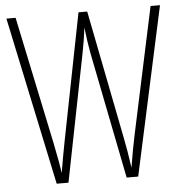

<svg xmlns="http://www.w3.org/2000/svg" viewBox="-52 -763 765 812"><g transform="rotate(-5 331.0 -357.0)"><path d="M657 -714H617L502 -176C493 -134 485 -90 477 -40C469 -95 464 -127 454 -176L348 -714H311L205 -176C200 -151 189 -91 181 -43C178 -67 170 -113 157 -176L44 -714H5L156 0H206L313 -540C320 -578 325 -603 330 -648C336 -598 340 -573 346 -539L453 0H502Z"/></g></svg>

Font: Noto Sans Gurmukhi UI ExtraCondensed ExtraLight
Style: Regular
Weight: 200
Width: 2
Designer: Jelle Bosma - Monotype Design Team
Foundry: Monotype Imaging Inc.
Version: Version 2.004